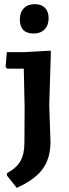

<svg xmlns="http://www.w3.org/2000/svg" viewBox="-20 -713 332 928"><path d="M148 -693Q180 -693 197.5 -675Q215 -657 215 -625Q215 -591 195.5 -571Q176 -551 143 -551Q76 -551 76 -619Q76 -653 95 -673Q114 -693 148 -693ZM222 -468 226 -465 218 -205 224 -27Q224 52 186 104Q148 156 61 195L14 136V124Q60 99 79 65Q98 31 98 -23L99 -192L95 -381H15L7 -389L13 -461H98Z"/></svg>

Font: Alegreya Sans
Style: Bold
Weight: 700
Designer: Juan Pablo del Peral
Foundry: Huerta Tipografica
Version: Version 2.007